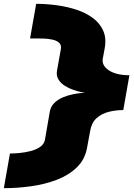

<svg xmlns="http://www.w3.org/2000/svg" viewBox="-55 -749 699 1003"><path d="M-35 234 -3 53Q18.5 53 47.8 50.2Q77 47.5 105.8 40Q134.5 32.5 155.2 18Q176 3.5 180 -20L205 -165Q210 -193 229.2 -211.5Q248.5 -230 274.5 -240.8Q300.5 -251.5 325.8 -256.5Q351 -261.5 368.8 -263Q386.5 -264.5 389 -264Q386 -264.5 369 -268Q352 -271.5 329 -279.2Q306 -287 284.5 -300.2Q263 -313.5 250.5 -333.5Q238 -353.5 243 -381L263 -493Q266.5 -514.5 253.5 -526Q240.5 -537.5 218 -542.2Q195.5 -547 169.2 -547.8Q143 -548.5 121 -548Q116 -548 111.2 -548Q106.5 -548 102 -548L134 -729Q187.5 -729 242.2 -721.5Q297 -714 345.8 -697.8Q394.5 -681.5 430.8 -654.5Q467 -627.5 484.2 -588.5Q501.5 -549.5 492 -497L482 -443Q475.5 -406.5 514.2 -381.2Q553 -356 621 -356L589 -174Q549 -174 512 -164.5Q475 -155 449 -131.2Q423 -107.5 416 -65L400 22Q389 84 346.5 125.2Q304 166.5 241.8 190.2Q179.5 214 107.2 224Q35 234 -35 234Z"/></svg>

Font: Anybody UltraExpanded Black
Style: Italic
Weight: 900
Width: 9
Italic angle: -10°
Designer: Tyler Finck
Foundry: Etcetera Type Company
Version: Version 1.010; ttfautohint (v1.8.3) -l 8 -r 50 -G 200 -x 14 